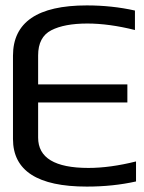

<svg xmlns="http://www.w3.org/2000/svg" viewBox="-20 -680 531 710"><path d="M303 -593Q218 -593 169.5 -568Q121 -543 121 -475V-368H451V-301H121V-171Q121 -59 307 -59Q387 -59 483 -83V-9Q398 10 301 10Q28 10 28 -166V-474Q28 -660 301 -660Q394 -660 479 -641V-569Q383 -593 303 -593Z"/></svg>

Font: Gamestation Display
Style: Regular
Weight: 400
Designer: Jonas Hecksher
Foundry: Jonas Hecksher, Playtypeª, e-types AS
Version: Version 1.003